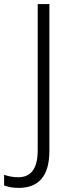

<svg xmlns="http://www.w3.org/2000/svg" viewBox="-93 -734 348 937"><path d="M-2 183Q-25 183 -42.5 179.5Q-60 176 -73 171V119Q-59 124 -41.5 127.5Q-24 131 -4 131Q91 131 91 0V-714H148V2Q148 183 -2 183Z"/></svg>

Font: Noto Sans Gurmukhi UI SemiCondensed Light
Style: Regular
Weight: 300
Width: 4
Designer: Jelle Bosma - Monotype Design Team
Foundry: Monotype Imaging Inc.
Version: Version 2.004; ttfautohint (v1.8.4.7-5d5b)